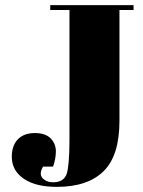

<svg xmlns="http://www.w3.org/2000/svg" viewBox="-20 -720 557 749"><path d="M176 -681C176 -681 251 -681 251 -681C251 -681 251 -177 251 -177C251 -177 251 -177 251 -177C251 -107 247 -62 240 -41C232 -20 215 -9 188 -9C188 -9 188 -9 188 -9C173 -9 162 -12 153 -19C144 -25 139 -33 139 -42C139 -51 142 -60 148 -70C148 -70 187 -70 187 -70C187 -70 187 -70 187 -70C194 -90 198 -110 198 -130C198 -149 191 -166 178 -180C164 -194 143 -201 116 -201C88 -201 66 -193 50 -177C34 -160 26 -138 26 -109C26 -109 26 -109 26 -109C26 -72 42 -43 74 -22C105 -1 148 9 202 9C202 9 202 9 202 9C283 9 344 -12 385 -53C426 -94 446 -159 446 -249C446 -249 446 -681 446 -681C446 -681 501 -681 501 -681C501 -681 501 -700 501 -700C501 -700 176 -700 176 -700C176 -700 176 -681 176 -681Z"/></svg>

Font: Abril Fatface Utterance
Style: Regular
Weight: 500
Designer: Veronika Burian, Jos Scaglione
Foundry: TypeTogether
Version: ""